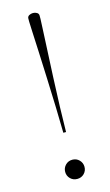

<svg xmlns="http://www.w3.org/2000/svg" viewBox="-115 -766 468 816"><g transform="rotate(-15 119.0 -358.0)"><path d="M144 -705.5V-690.5Q144 -686.5 142.2 -650Q140.5 -613.5 137.8 -557.5Q135 -501.5 132 -436.5Q129 -371.5 127 -308.8Q125 -246 124.5 -198H112.5Q112 -246 110 -308.5Q108 -371 105.5 -436Q103 -501 100.5 -557Q98 -613 96.2 -649.5Q94.5 -686 94.5 -690.5V-705.5Q94.5 -714 102.2 -718.5Q110 -723 119.5 -723Q128.5 -723 136.2 -718.5Q144 -714 144 -705.5ZM119.5 -77.5Q137.5 -77.5 149.8 -65Q162 -52.5 162 -35Q162 -17.5 149.8 -5.2Q137.5 7 119.5 7Q101.5 7 89.2 -5.2Q77 -17.5 77 -35Q77 -52.5 89.2 -65Q101.5 -77.5 119.5 -77.5Z"/></g></svg>

Font: Newsreader 72pt ExtraLight
Style: Regular
Weight: 275
Designer: Hugues Gentile
Foundry: Production Type
Version: Version 1.003; ttfautohint (v1.8.3)